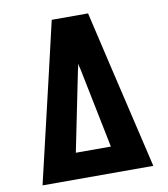

<svg xmlns="http://www.w3.org/2000/svg" viewBox="-82 -805 765 874"><g transform="rotate(-10 300.0 -367.5)"><path d="M44 0 159 -490 216 -735H384L441 -490L556 0ZM381 -120 306 -490Q304 -497 302.5 -504Q301 -511 300 -518Q299 -511 297.5 -504Q296 -497 294 -490L219 -120Z"/></g></svg>

Font: Iosevka Aile Heavy
Style: Regular
Weight: 900
Designer: Belleve Invis
Foundry: Belleve Invis
Version: Version 31.1.0; ttfautohint (v1.8.4)